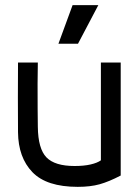

<svg xmlns="http://www.w3.org/2000/svg" viewBox="-20 -713 543 746"><path d="M449 -470V-31Q403 -7 367 3Q331 13 282 13Q161 13 106 -44Q51 -101 50 -199Q49 -335 50 -470H127L126 -388Q126 -277 127 -220Q128 -135 160.5 -101.5Q193 -68 270 -68Q306 -68 332 -74Q358 -80 372 -90V-470ZM362 -693 283 -543H207L262 -693Z"/></svg>

Font: Kreadon
Style: Regular
Weight: 400
Designer: kohakuno
Foundry: StudioGnu
Version: Version 1.000;Glyphs 3.1.2 (3151)